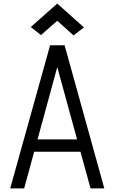

<svg xmlns="http://www.w3.org/2000/svg" viewBox="-20 -1053 640 1073"><path d="M37 0 260 -800H341L563 0H486L300 -678L115 0ZM134 -205 152 -274H448L466 -205ZM391 -855 300 -937 209 -857 152 -902 300 -1033 449 -900Z"/></svg>

Font: Victor Mono Thin
Style: Regular
Weight: 400
Monospace: yes
Version: Version 1.561;gftools[0.9.30]